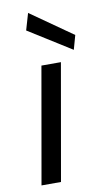

<svg xmlns="http://www.w3.org/2000/svg" viewBox="-85 -773 447 815"><g transform="rotate(-10 139.0 -365.5)"><path d="M26 0 114 -501H198L110 0ZM261 -543 76 -659 97 -731 278 -604Z"/></g></svg>

Font: DM Sans 17pt
Style: Italic
Weight: 400
Italic angle: -10°
Version: Version 4.004;gftools[0.9.30]